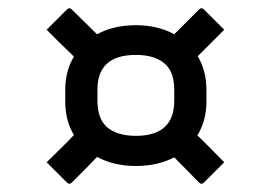

<svg xmlns="http://www.w3.org/2000/svg" viewBox="-20 -532 640 465"><path d="M138 -314Q138 -360 159 -395Q142 -411 125 -428Q108 -445 93 -460L142 -509Q145 -512 148 -512Q151 -512 154 -509Q168 -495 184 -479.5Q200 -464 215 -449Q255 -471 309 -471Q362 -471 402 -449L462 -509Q465 -512 468 -512Q471 -512 474 -509L523 -460L459 -396Q480 -360 480 -314V-286Q480 -240 458 -204Q475 -188 491.5 -171Q508 -154 523 -139L474 -90Q471 -87 468 -87Q465 -87 462 -90Q448 -104 432.5 -120Q417 -136 402 -151Q362 -130 309 -130Q256 -130 215 -152Q200 -136 184.5 -120.5Q169 -105 154 -90Q151 -87 148 -87Q145 -87 142 -90L93 -139Q108 -154 125.5 -171Q143 -188 159 -205Q138 -240 138 -286ZM216 -288Q216 -246 238 -225Q263 -203 309 -203Q402 -203 402 -288V-315Q402 -355 382 -375Q358 -399 309 -399Q216 -399 216 -315Z"/></svg>

Font: Recursive Mn Lnr St
Style: Italic
Weight: 400
Italic angle: -15°
Monospace: yes
Version: Version 1.079;hotconv 1.0.112;makeotfexe 2.5.65598; ttfautoh